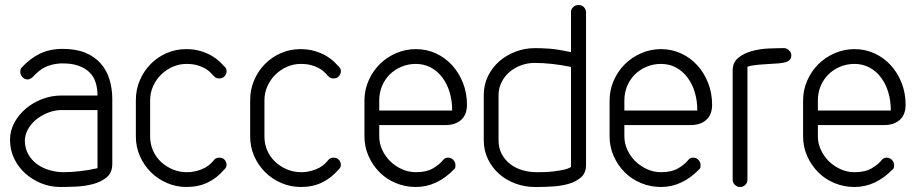

<svg xmlns="http://www.w3.org/2000/svg" viewBox="-20 -746 3653 766"><path d="M369 -365Q369 -393 361.5 -417Q354 -441 336.5 -458Q319 -475 291 -484.5Q263 -494 222 -493Q187 -491 161 -478.5Q135 -466 112 -440Q107 -435 101 -432Q95 -429 90 -429Q78 -429 69.5 -438.5Q61 -448 61 -459Q61 -471 66 -476Q100 -513 139.5 -532Q179 -551 230 -551Q283 -551 320.5 -535.5Q358 -520 382 -492.5Q406 -465 417 -428.5Q428 -392 428 -350V-92Q428 -57 405.5 -38.5Q383 -20 350.5 -11.5Q318 -3 282.5 -1.5Q247 0 220 0Q181 0 145 -14.5Q109 -29 81 -54Q53 -79 36.5 -113.5Q20 -148 20 -188Q20 -225 37.5 -257Q55 -289 83.5 -313Q112 -337 149 -351Q186 -365 226 -365ZM369 -307H226Q201 -307 176 -298Q151 -289 130 -273.5Q109 -258 95 -236Q81 -214 79 -188Q79 -155 92.5 -131Q106 -107 128 -91Q150 -75 178 -67Q206 -59 234 -59Q262 -59 298.5 -63Q335 -67 369 -75Z M834 -108Q841 -117 855 -117Q869 -117 876.5 -108Q884 -99 884 -88Q884 -78 875 -70Q846 -36 809 -18Q772 0 724 0Q683 0 646 -16Q609 -32 581.5 -59.5Q554 -87 538 -123.5Q522 -160 522 -202V-346Q522 -389 538 -426Q554 -463 581 -490.5Q608 -518 644.5 -534Q681 -550 722 -550Q755 -550 781 -542Q807 -534 825.5 -523Q844 -512 856.5 -500Q869 -488 876 -480Q884 -473 884 -462Q884 -451 876 -442Q868 -433 855 -433Q841 -433 834 -442Q833 -443 831 -444.5Q829 -446 828 -447H829Q823 -454 814.5 -461.5Q806 -469 793.5 -475.5Q781 -482 764 -486.5Q747 -491 724 -491Q695 -491 669 -479.5Q643 -468 623 -448.5Q603 -429 591 -402.5Q579 -376 579 -346V-202Q579 -171 590.5 -145Q602 -119 622.5 -100Q643 -81 669.5 -70Q696 -59 726 -59Q755 -59 784.5 -70.5Q814 -82 834 -108Z M1290 -108Q1297 -117 1311 -117Q1325 -117 1332.5 -108Q1340 -99 1340 -88Q1340 -78 1331 -70Q1302 -36 1265 -18Q1228 0 1180 0Q1139 0 1102 -16Q1065 -32 1037.5 -59.5Q1010 -87 994 -123.5Q978 -160 978 -202V-346Q978 -389 994 -426Q1010 -463 1037 -490.5Q1064 -518 1100.5 -534Q1137 -550 1178 -550Q1211 -550 1237 -542Q1263 -534 1281.5 -523Q1300 -512 1312.5 -500Q1325 -488 1332 -480Q1340 -473 1340 -462Q1340 -451 1332 -442Q1324 -433 1311 -433Q1297 -433 1290 -442Q1289 -443 1287 -444.5Q1285 -446 1284 -447H1285Q1279 -454 1270.5 -461.5Q1262 -469 1249.5 -475.5Q1237 -482 1220 -486.5Q1203 -491 1180 -491Q1151 -491 1125 -479.5Q1099 -468 1079 -448.5Q1059 -429 1047 -402.5Q1035 -376 1035 -346V-202Q1035 -171 1046.5 -145Q1058 -119 1078.5 -100Q1099 -81 1125.5 -70Q1152 -59 1182 -59Q1211 -59 1240.5 -70.5Q1270 -82 1290 -108Z M1493 -305H1784Q1784 -344 1774 -377.5Q1764 -411 1745 -436.5Q1726 -462 1699 -476.5Q1672 -491 1639 -491Q1608 -491 1581 -479.5Q1554 -468 1534.5 -448.5Q1515 -429 1504 -402.5Q1493 -376 1493 -345ZM1748 -108Q1755 -117 1768 -117Q1780 -117 1788.5 -108Q1797 -99 1797 -87Q1797 -83 1796.5 -79Q1796 -75 1793 -72Q1724 0 1639 0Q1597 0 1559.5 -15.5Q1522 -31 1494.5 -58.5Q1467 -86 1450.5 -123Q1434 -160 1434 -202V-345Q1434 -387 1450.5 -424.5Q1467 -462 1494.5 -489.5Q1522 -517 1559.5 -533.5Q1597 -550 1639 -550Q1682 -550 1719 -533Q1756 -516 1783.5 -486Q1811 -456 1827 -415.5Q1843 -375 1843 -328Q1843 -289 1820 -268Q1797 -247 1757 -247H1493V-202Q1493 -174 1505 -148Q1517 -122 1537 -102.5Q1557 -83 1583.5 -71Q1610 -59 1639 -59Q1682 -59 1708.5 -75Q1735 -91 1748 -108Z M1969 -187Q1969 -155 1982 -131Q1995 -107 2016 -91Q2037 -75 2064.5 -67Q2092 -59 2122 -59Q2133 -59 2152 -59.5Q2171 -60 2191 -62.5Q2211 -65 2229.5 -69Q2248 -73 2258 -80V-479Q2219 -487 2182.5 -491Q2146 -495 2113 -495Q2085 -495 2059 -485.5Q2033 -476 2013 -459Q1993 -442 1981 -418Q1969 -394 1969 -366ZM1910 -367Q1910 -408 1927 -442.5Q1944 -477 1972 -501.5Q2000 -526 2037 -540Q2074 -554 2114 -554Q2137 -554 2169.5 -552Q2202 -550 2258 -538V-698Q2258 -709 2266.5 -717.5Q2275 -726 2288 -726Q2302 -726 2310 -717Q2318 -708 2318 -696V-88Q2318 -56 2298 -38.5Q2278 -21 2248.5 -12.5Q2219 -4 2185 -2Q2151 0 2123 0H2114Q2074 0 2037 -13.5Q2000 -27 1972 -51.5Q1944 -76 1927 -110.5Q1910 -145 1910 -187Z M2471 -305H2762Q2762 -344 2752 -377.5Q2742 -411 2723 -436.5Q2704 -462 2677 -476.5Q2650 -491 2617 -491Q2586 -491 2559 -479.5Q2532 -468 2512.5 -448.5Q2493 -429 2482 -402.5Q2471 -376 2471 -345ZM2726 -108Q2733 -117 2746 -117Q2758 -117 2766.5 -108Q2775 -99 2775 -87Q2775 -83 2774.5 -79Q2774 -75 2771 -72Q2702 0 2617 0Q2575 0 2537.5 -15.5Q2500 -31 2472.5 -58.5Q2445 -86 2428.5 -123Q2412 -160 2412 -202V-345Q2412 -387 2428.5 -424.5Q2445 -462 2472.5 -489.5Q2500 -517 2537.5 -533.5Q2575 -550 2617 -550Q2660 -550 2697 -533Q2734 -516 2761.5 -486Q2789 -456 2805 -415.5Q2821 -375 2821 -328Q2821 -289 2798 -268Q2775 -247 2735 -247H2471V-202Q2471 -174 2483 -148Q2495 -122 2515 -102.5Q2535 -83 2561.5 -71Q2588 -59 2617 -59Q2660 -59 2686.5 -75Q2713 -91 2726 -108Z M2962 -29Q2962 -17 2953.5 -8.5Q2945 0 2932 0Q2921 0 2912 -8.5Q2903 -17 2903 -29V-464Q2903 -497 2925 -515Q2947 -533 2979 -542Q3011 -551 3046 -552.5Q3081 -554 3108 -554Q3119 -554 3128 -545Q3137 -536 3137 -525Q3137 -513 3130 -506.5Q3123 -500 3111 -497Q3099 -494 3084 -493L3052 -491Q3035 -490 3008.5 -488Q2982 -486 2962 -480Z M3243 -305H3534Q3534 -344 3524 -377.5Q3514 -411 3495 -436.5Q3476 -462 3449 -476.5Q3422 -491 3389 -491Q3358 -491 3331 -479.5Q3304 -468 3284.5 -448.5Q3265 -429 3254 -402.5Q3243 -376 3243 -345ZM3498 -108Q3505 -117 3518 -117Q3530 -117 3538.5 -108Q3547 -99 3547 -87Q3547 -83 3546.5 -79Q3546 -75 3543 -72Q3474 0 3389 0Q3347 0 3309.5 -15.5Q3272 -31 3244.5 -58.5Q3217 -86 3200.5 -123Q3184 -160 3184 -202V-345Q3184 -387 3200.5 -424.5Q3217 -462 3244.5 -489.5Q3272 -517 3309.5 -533.5Q3347 -550 3389 -550Q3432 -550 3469 -533Q3506 -516 3533.5 -486Q3561 -456 3577 -415.5Q3593 -375 3593 -328Q3593 -289 3570 -268Q3547 -247 3507 -247H3243V-202Q3243 -174 3255 -148Q3267 -122 3287 -102.5Q3307 -83 3333.5 -71Q3360 -59 3389 -59Q3432 -59 3458.5 -75Q3485 -91 3498 -108Z"/></svg>

Font: VDS
Style: Thin
Weight: 100
Width: 0
Designer: artmaker
Foundry: artmaker
Version: Version 1.000 2012 initial release